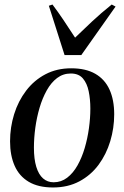

<svg xmlns="http://www.w3.org/2000/svg" viewBox="-20 -818 549 849"><path d="M295 -516Q359 -516 401.2 -491.8Q443.5 -467.5 464.2 -422Q485 -376.5 485 -312.5Q485 -251.5 467.5 -193.5Q450 -135.5 415.8 -89.2Q381.5 -43 330.8 -16Q280 11 214.5 11Q149.5 11 107.2 -14Q65 -39 44.8 -84.8Q24.5 -130.5 24.5 -193Q24.5 -255 42.5 -313Q60.5 -371 95.5 -417Q130.5 -463 180.8 -489.5Q231 -516 295 -516ZM293 -493Q259 -493 232.5 -473Q206 -453 186.8 -418.5Q167.5 -384 155 -341.5Q142.5 -299 136.2 -253.2Q130 -207.5 130 -165Q130 -114.5 140.5 -80.2Q151 -46 170.5 -29Q190 -12 217 -12Q250.5 -12 277 -32.2Q303.5 -52.5 322.8 -86.8Q342 -121 354.5 -163.2Q367 -205.5 373.2 -250.5Q379.5 -295.5 379.5 -337.5Q379.5 -379 372.2 -414.2Q365 -449.5 346.5 -471.2Q328 -493 293 -493ZM265.5 -574.5 196 -792.5 212 -798Q235 -767.5 260 -730.5Q285 -693.5 312 -651.5Q348 -686.5 387 -723Q426 -759.5 474 -798L491 -789L339.5 -574.5Z"/></svg>

Font: Merriweather 144pt
Style: Italic
Weight: 400
Italic angle: -7.8°
Version: Version 2.101